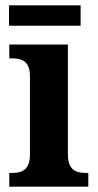

<svg xmlns="http://www.w3.org/2000/svg" viewBox="-20 -704 370 724"><path d="M14 -607H284V-684H14ZM15 0H313V-52H302C264 -52 236 -65 236 -123V-536H15V-484H27C64 -484 93 -471 93 -417V-123C93 -65 65 -52 27 -52H15Z"/></svg>

Font: Noto Serif Hebrew SemiCondensed
Style: Bold
Weight: 700
Width: 4
Designer: Monotype Design Team
Foundry: Monotype Imaging Inc.
Version: Version 2.004